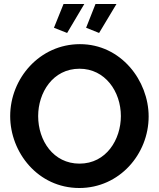

<svg xmlns="http://www.w3.org/2000/svg" viewBox="-20 -936 796 961"><path d="M316 -771 402 -916H298L250 -797ZM476 -771 563 -916H458L411 -797ZM31 -355C31 -173 170 5 377 5C578 5 724 -165 724 -353C724 -532 586 -715 380 -715C179 -715 31 -544 31 -355ZM378 -117C247 -117 171 -232 171 -355C171 -472 244 -592 378 -592C506 -592 585 -478 585 -355C585 -238 512 -117 378 -117Z"/></svg>

Font: FIGSv2-sans-serif
Style: Bold
Weight: 700
Designer: Matt McInerney, Pablo Impallari, Rodrigo Fuenzalida,Mirko Velimirovic
Foundry: Matt McInerney, Pablo Impallari, Rodrigo Fuenzalida
Version: Version 4.021;hotconv 1.0.109;makeotfexe 2.5.65596